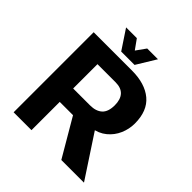

<svg xmlns="http://www.w3.org/2000/svg" viewBox="-217 -977 1131 1131"><g transform="rotate(45 349.0 -411.0)"><path d="M73 0V-667H390.8Q501 -667 563 -615Q625 -563 625 -458Q625 -412 606.4 -369.1Q587.8 -326.2 551.4 -296.3Q515 -266.4 461.8 -258.6L457 -308L659.2 0H470.4L298.8 -292.8L365.4 -235.4H221.8V0ZM221.8 -347.2H362.6Q411.4 -347.2 438.4 -371.7Q465.4 -396.2 465.4 -450.6Q465.4 -499.2 442.2 -524.5Q419 -549.8 372.6 -549.8H221.8ZM268.2 -701 187.8 -822.2H277.4L320.6 -761.8L363.8 -822.2H453.4L379.4 -701Z"/></g></svg>

Font: Maven Pro VF Beta
Style: Regular
Weight: 400
Designer: Joe Prince
Foundry: Joe Prince
Version: Version 2.002